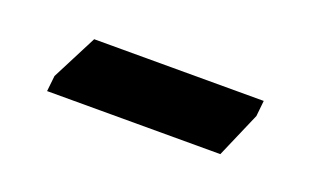

<svg xmlns="http://www.w3.org/2000/svg" viewBox="-29 -366 396 244"><g transform="rotate(20 168.5 -244.0)"><path d="M37 -202.8 39.3 -224 70.7 -285.2H300L297.8 -264L271.3 -202.8Z"/></g></svg>

Font: Ancizar Sans Thin
Style: Italic
Weight: 100
Italic angle: -4°
Designer: Cesar Puertas, Viviana Monsalve, Julian Moncada, Julian Prieto, Jose Castro, Mariel Hernandez, Felipe Aragon, Sara Alarc
Version: Version 8.100